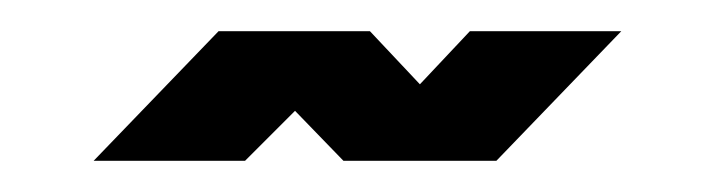

<svg xmlns="http://www.w3.org/2000/svg" viewBox="-20 -307 458 123"><path d="M40 -204 120 -287H217L249 -253L281 -287H378L298 -204H200L169 -236L137 -204Z"/></svg>

Font: Odibee Sans
Style: Regular
Weight: 400
Designer: James Barnard - Barnard Co. Limited
Version: Version 2.001; ttfautohint (v1.8.3)